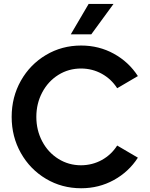

<svg xmlns="http://www.w3.org/2000/svg" viewBox="-20 -955 772 988"><path d="M40 -353.5Q40 -455.6 87.4 -539.6Q134.8 -623.5 216.6 -672.1Q298.3 -720.7 397.5 -720.7Q489.3 -720.7 565.9 -678.5Q642.6 -636.2 689.5 -563.5L583 -501Q552.7 -548.3 504.2 -575.2Q455.6 -602.1 397.5 -602.5Q333 -602.5 280.3 -569.6Q227.5 -536.6 197.3 -479.5Q167 -422.4 167 -353.5Q167 -284.7 197.3 -227.5Q227.5 -170.4 280.3 -137.5Q333 -104.5 397.5 -104.5Q455.6 -105 504.2 -131.8Q552.7 -158.7 583 -206.1L689.5 -143.6Q642.6 -70.8 565.9 -28.6Q489.3 13.7 397.5 13.7Q298.3 13.7 216.6 -34.9Q134.8 -83.5 87.4 -167.5Q40 -251.5 40 -353.5ZM344.2 -778.3 436 -934.6H564L449.7 -778.3Z"/></svg>

Font: Wanted Sans SemiBold
Style: Regular
Weight: 600
Designer: Original Design by Kil Hyung-jin and Kang Hanbin, Wanted Lab, Inc; Hangeul from Source Han Sans by Jang Soo-young and Ka
Foundry: Wanted Lab, Inc.
Version: Version 1.003